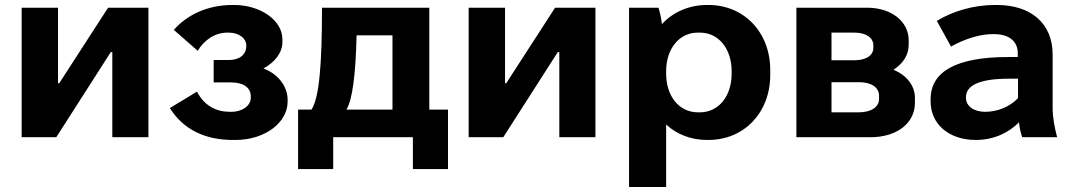

<svg xmlns="http://www.w3.org/2000/svg" viewBox="-20 -551 4314 771"><path d="M67 0H206L425 -342H431V0H576V-520H414L218 -217H213V-520H67Z M916 11H926C1043 11 1135 -58 1135 -143V-150C1135 -204 1097 -254 1038 -276C1085 -302 1114 -340 1114 -382V-393C1114 -472 1022 -531 921 -531H913C809 -531 728 -488 678 -431L774 -347C799 -389 842 -420 893 -420H898C941 -420 969 -396 969 -369V-366C969 -332 942 -310 899 -310H838V-220H908C958 -220 987 -199 987 -164V-158C987 -128 955 -102 909 -102H903C850 -102 801 -125 771 -183L662 -117C717 -30 804 11 916 11Z M1177 128H1318V0H1638V128H1779V-111H1704V-520H1273C1273 -291 1262 -159 1231 -111H1177ZM1371 -111C1395 -149 1408 -249 1412 -409H1556V-111Z M1862 0H2001L2220 -342H2226V0H2371V-520H2209L2013 -217H2008V-520H1862Z M2506 200H2655V-51C2697 -12 2754 11 2819 11H2825C2968 11 3073 -99 3073 -250V-270C3073 -421 2968 -531 2825 -531H2819C2746 -531 2682 -502 2638 -454C2636 -475 2630 -503 2624 -520H2506ZM2782 -100C2708 -100 2655 -164 2655 -255V-265C2655 -356 2708 -420 2782 -420H2791C2865 -420 2918 -356 2918 -265V-255C2918 -164 2865 -100 2791 -100Z M3178 0H3476C3581 0 3654 -56 3654 -138V-157C3654 -207 3622 -248 3568 -271C3607 -296 3629 -331 3629 -371V-389C3629 -465 3559 -520 3463 -520H3178ZM3319 -309V-420H3411C3457 -420 3487 -400 3487 -369V-359C3487 -328 3458 -309 3410 -309ZM3319 -100V-221H3430C3479 -221 3510 -200 3510 -166V-154C3510 -121 3478 -100 3429 -100Z M3898 11C3972 11 4032 -19 4072 -60C4074 -37 4079 -16 4085 0H4225C4215 -39 4207 -77 4207 -119V-332C4207 -457 4120 -531 3983 -531H3974C3890 -531 3805 -506 3742 -467L3799 -364C3854 -395 3915 -414 3967 -414H3971C4035 -414 4067 -383 4067 -337V-322H4028C3821 -322 3717 -264 3717 -153V-144C3717 -51 3792 11 3898 11ZM3936 -102C3890 -102 3859 -125 3859 -158V-161C3859 -209 3915 -235 4032 -235H4068V-157C4035 -122 3985 -102 3936 -102Z"/></svg>

Font: Fixel Display Bold
Style: Bold
Weight: 700
Designer: AlfaBravo + MacPaw
Foundry: Kyrylo Tkachov, Marchela Mozhyna, Serhii Makarenko, Maria Weinstein, Zakhar Kryvoshyya
Version: Version 1.211